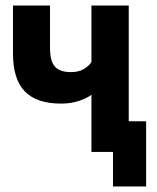

<svg xmlns="http://www.w3.org/2000/svg" viewBox="-20 -550 570 695"><path d="M311 -207Q294 -194 265 -184.5Q236 -175 201 -175Q113 -175 70 -219Q27 -263 27 -357V-530H161V-378Q161 -328 179 -308.5Q197 -289 237 -289Q266 -289 285 -301Q304 -313 311 -326V-530H446V-111H509V125H389V0H311Z"/></svg>

Font: 
Style: 㨦
Weight: 700
Designer: A.Korolkova, Vitaly Kuzmin
Foundry: ParaType Ltd
Version: Version 2.000